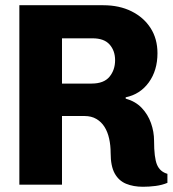

<svg xmlns="http://www.w3.org/2000/svg" viewBox="-20 -706 660 734"><path d="M526.5 8Q490 8 462 -3.5Q434 -15 418.5 -43Q403 -71 403 -121Q403 -150.5 397.2 -176.2Q391.5 -202 379.5 -221Q367.5 -240 348.5 -251.2Q329.5 -262.5 303 -262.5H217V0H54V-686H375Q436 -686 482.8 -662.8Q529.5 -639.5 555.8 -598.5Q582 -557.5 582 -502.5Q582 -437 549 -391.2Q516 -345.5 460.5 -334V-329Q498 -318.5 521.8 -293.5Q545.5 -268.5 557.2 -235.5Q569 -202.5 569 -167.5Q569 -103.5 580.2 -76.5Q591.5 -49.5 620 -41.5V-7Q600 1.5 575.2 4.8Q550.5 8 526.5 8ZM217 -386.5H330Q377 -386.5 398.5 -412.5Q420 -438.5 420 -476Q420 -512 399 -535.8Q378 -559.5 334 -559.5H217Z"/></svg>

Font: Chivo Mono Medium
Style: Regular
Weight: 500
Monospace: yes
Designer: Hector Gatti
Foundry: Omnibus-Type
Version: Version 1.008